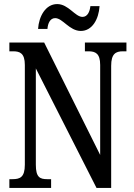

<svg xmlns="http://www.w3.org/2000/svg" viewBox="-20 -923 658 943"><path d="M377 -771C433 -771 465 -829 469 -893H424C421 -866 410 -840 385 -840C349 -840 316 -903 261 -903C204 -903 171 -843 167 -781H213C215 -808 226 -834 251 -834C288 -834 321 -771 377 -771ZM26 0H231V-43H212C176 -43 156 -52 156 -114V-587L454 0H526V-600C526 -659 549 -671 583 -671H601V-714H397V-671H415C449 -671 472 -660 472 -604V-162L197 -714H26V-671H45C77 -671 102 -662 102 -604V-114C102 -52 78 -43 41 -43H26Z"/></svg>

Font: Noto Serif Devanagari ExtraCondensed Medium
Style: Regular
Weight: 500
Width: 2
Designer: Universal Thirst, Indian Type Foundry and the Monotype Design Team
Foundry: Monotype Imaging Inc.
Version: Version 2.004